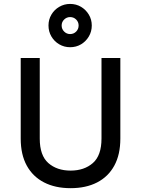

<svg xmlns="http://www.w3.org/2000/svg" viewBox="-20 -945 719 978"><path d="M85.5 0ZM85.5 -649.5H182.5V-239Q182.5 -153 226.2 -114.5Q270 -76 339.5 -76Q409 -76 453 -114.5Q497 -153 497 -239V-649.5H593V-239Q593 -157.5 562.2 -101.2Q531.5 -45 474.8 -15.8Q418 13.5 339.5 13.5Q261.5 13.5 204.5 -15.8Q147.5 -45 116.5 -101.2Q85.5 -157.5 85.5 -239ZM337 -771.5Q355.5 -771.5 368 -784.2Q380.5 -797 380.5 -815Q380.5 -833 368 -845.5Q355.5 -858 337 -858Q319.5 -858 306.8 -845.5Q294 -833 294 -815Q294 -797 306.8 -784.2Q319.5 -771.5 337 -771.5ZM337 -704.5Q307 -704.5 281.8 -719.2Q256.5 -734 241.8 -759.2Q227 -784.5 227 -815Q227 -845.5 241.8 -870.5Q256.5 -895.5 281.8 -910.2Q307 -925 337 -925Q368 -925 392.8 -910.2Q417.5 -895.5 432.5 -870.5Q447.5 -845.5 447.5 -815Q447.5 -784.5 432.5 -759.2Q417.5 -734 392.8 -719.2Q368 -704.5 337 -704.5Z"/></svg>

Font: Betinya Sans Medium
Style: Regular
Weight: 500
Designer: Jonathan Pinhorn
Version: Version 2.001;December 9, 2019;FontCreator 12.0.0.2547 64-bi